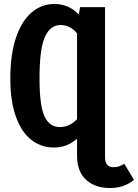

<svg xmlns="http://www.w3.org/2000/svg" viewBox="-20 -728 695 967"><path d="M655 178Q605 219 534 219Q459 219 413.5 177.5Q368 136 368 55V-30Q320 15 251 15Q188 15 138.5 -23Q89 -61 60.5 -139Q32 -217 32 -333Q32 -455 61 -539.5Q90 -624 140 -666Q190 -708 253 -708Q328 -708 377 -654L383 -692H509V63Q509 114 551 114Q568 114 579.5 110Q591 106 606 97ZM368 -128V-560Q334 -602 285 -602Q233 -602 206 -542Q179 -482 179 -333Q179 -194 204.5 -141Q230 -88 281 -88Q331 -88 368 -128Z"/></svg>

Font: Fira Sans Compressed SemiBold
Style: Regular
Weight: 600
Width: 1
Designer: bBox Type GmbH & Carrois Corporate GbR & Edenspiekermann AG
Foundry: bBox Type GmbH & Carrois Corporate GbR & Edenspiekermann AG
Version: Version 4.301